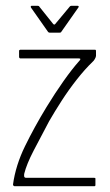

<svg xmlns="http://www.w3.org/2000/svg" viewBox="-20 -644 382 664"><path d="M25 -6Q34 -72 66.5 -138.5Q99 -205 141 -274Q171 -323 200 -364Q229 -405 253 -432Q258 -437 258 -439.5Q258 -442 252 -442H50Q49 -442 47.5 -443.5Q46 -445 46 -446V-468Q46 -470 47.5 -471Q49 -472 50 -472H307Q311 -472 311.5 -471Q312 -470 312 -466V-451Q312 -447 308 -440Q304 -433 300 -430Q274 -405 246 -369.5Q218 -334 193.5 -296Q169 -258 150 -225Q120 -169 96 -122.5Q72 -76 64 -44Q63 -40 63.5 -34.5Q64 -29 71 -29H306Q308 -29 309 -28.5Q310 -28 310 -26V-4Q310 -2 309 -1Q308 0 306 0H31Q29 0 27 -1.5Q25 -3 25 -6ZM152 -531Q148 -531 146 -534L87 -618Q86 -620 86.5 -622Q87 -624 90 -624H110Q115 -624 116 -621L164 -561Q168 -557 171 -561L221 -621Q223 -624 227 -624H248Q251 -624 252 -622Q253 -620 251 -618L192 -534Q191 -531 186 -531Z"/></svg>

Font: Glory Thin Thin
Style: Regular
Weight: 250
Version: Version 1.011